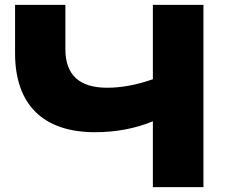

<svg xmlns="http://www.w3.org/2000/svg" viewBox="-20 -770 926 790"><path d="M817 0V-750H609V-444C544 -421 480 -409 421 -409C306 -409 249 -462 249 -568V-750H42V-551C42 -340 157 -226 371 -226C455 -226 538 -241 609 -271V0Z"/></svg>

Font: Bounded
Style: Bold
Weight: 700
Designer: Vlad Churkin
Version: Version 3.0